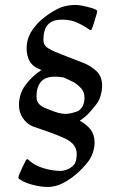

<svg xmlns="http://www.w3.org/2000/svg" viewBox="-20 -596 467 771"><path d="M171.4 154.8Q144.5 154.8 111.3 146.2Q78.1 137.7 58.1 123.5Q53.7 120.6 53.7 116.2Q53.7 114.3 56.2 106.9Q58.6 100.1 67.6 80.8Q76.7 61.5 83 49.3Q86.9 43 89.4 43Q92.8 43 93.8 45.4Q117.7 68.4 154.3 79.3Q190.9 90.3 224.1 90.3Q232.9 90.3 245.4 86.2Q257.8 82 263.7 77.1Q278.8 67.9 283.4 54Q288.1 40 288.1 24.4Q288.1 1 276.1 -13.9Q264.2 -28.8 241.7 -39.6Q210.9 -53.7 177 -65.7Q143.1 -77.6 108.9 -89.4Q83.5 -102.1 69.8 -124.8Q56.2 -147.5 56.2 -173.3Q56.2 -219.2 82 -254.4Q107.9 -289.6 146.5 -314.9L134.8 -319.8Q108.4 -331.1 97.7 -352.8Q86.9 -374.5 86.9 -400.9Q86.9 -439.9 107.4 -471.7Q127.9 -503.4 159.2 -527.3Q190.4 -551.3 223.1 -565.9Q237.3 -570.8 252.2 -573.5Q267.1 -576.2 282.7 -576.2Q294.4 -576.2 311.8 -572.8Q329.1 -569.3 344.2 -564.9Q359.4 -560.5 364.3 -557.6Q370.1 -555.2 370.1 -551.3Q370.1 -550.8 369.9 -549.1Q369.6 -547.4 368.7 -542Q365.2 -531.2 359.9 -512.7Q354.5 -494.1 350.1 -482.9Q347.7 -475.1 343.3 -475.1Q340.8 -475.1 335.4 -479.5Q310.1 -496.6 285.9 -506.8Q261.7 -517.1 229.5 -517.1Q189.5 -517.1 171.9 -496.6Q154.3 -476.1 154.3 -436.5Q154.3 -415.5 169.4 -405Q184.6 -394.5 201.7 -387.7Q228.5 -376.5 256.3 -366Q284.2 -355.5 311.5 -344.7Q343.3 -333 366.7 -311Q390.1 -289.1 390.1 -251.5Q390.1 -232.9 383.5 -210.4Q377 -188 362.8 -172.4Q350.1 -155.8 335.9 -140.6Q321.8 -125.5 300.3 -111.3Q330.1 -94.7 345 -74Q359.9 -53.2 359.9 -23.4Q359.9 -3.9 352.3 18.3Q344.7 40.5 331.1 56.6Q313 79.6 287.1 102.3Q261.2 125 231.7 139.9Q202.1 154.8 171.4 154.8ZM243.2 -138.7Q255.9 -138.7 269.5 -142.3Q283.2 -146 294.4 -150.4Q308.1 -159.7 313.7 -173.6Q319.3 -187.5 319.3 -203.1Q319.3 -224.6 307.9 -238.8Q296.4 -252.9 275.9 -266.1L236.3 -284.7Q227.1 -286.6 217.5 -287.4Q208 -288.1 199.7 -288.1Q161.6 -288.1 144 -267.1Q126.5 -246.1 126.5 -209Q126.5 -189 137 -178.2Q147.5 -167.5 164.1 -161.1Q195.3 -147.9 212.4 -143.3Q229.5 -138.7 243.2 -138.7Z"/></svg>

Font: David Libre Medium
Style: Regular
Weight: 500
Designer: Ismar David, J. Victor Gaultney, Annie Olsen and Meir Sadan
Foundry: Monotype Imaging Inc. & SIL International
Version: Version 1.100; ttfautohint (v1.8.4.7-5d5b)